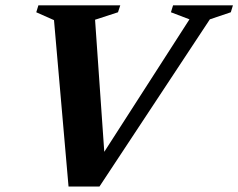

<svg xmlns="http://www.w3.org/2000/svg" viewBox="-20 -696 894 720"><path d="M182.5 -620.5 116 -650 124 -676H431L422.5 -650L336.5 -622L374 -84L342 -81.5L690.5 -623.5L621 -650L629 -676H853.5L845.5 -650L767 -623.5L353 3.5H237Z"/></svg>

Font: Newsreader 16pt 16pt
Style: Bold Italic
Weight: 700
Italic angle: -17°
Version: Version 1.003